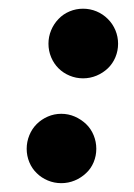

<svg xmlns="http://www.w3.org/2000/svg" viewBox="-20 -475 307 439"><path d="M113.8 -318.8Q103 -329.6 96.9 -344.2Q90.8 -358.9 90.8 -375Q90.8 -391.1 96.9 -405.8Q103 -420.4 113.8 -431.6Q124.5 -442.9 139.2 -449Q153.8 -455.1 169.9 -455.1Q186 -455.1 200.7 -449Q215.3 -442.9 226.6 -431.6Q237.8 -420.4 243.9 -405.8Q250 -391.1 250 -375Q250 -358.9 243.9 -344.2Q237.8 -329.6 226.6 -318.8Q215.3 -308.1 200.7 -302Q186 -295.9 169.9 -295.9Q153.8 -295.9 139.2 -302Q124.5 -308.1 113.8 -318.8ZM64 -79.1Q53.2 -89.4 47.1 -104Q41 -118.7 41 -134.8Q41 -150.9 47.1 -165.8Q53.2 -180.7 64 -191.4Q74.7 -202.1 89.4 -208.5Q104 -214.8 120.1 -214.8Q136.2 -214.8 150.9 -208.5Q165.5 -202.1 176.8 -191.4Q188 -180.7 194.1 -165.8Q200.2 -150.9 200.2 -134.8Q200.2 -118.7 194.1 -104Q188 -89.4 176.8 -79.1Q165.5 -68.4 150.9 -62.3Q136.2 -56.2 120.1 -56.2Q104 -56.2 89.4 -62.3Q74.7 -68.4 64 -79.1Z"/></svg>

Font: Pattaya
Style: Regular
Weight: 400
Designer: Pablo Impallari / Thai characters Designed by Thanarat Vachiruckul and Suppakit Chalermlarp
Foundry: Pablo Impallari
Version: Version 2.000